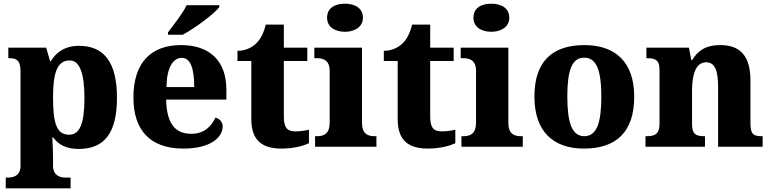

<svg xmlns="http://www.w3.org/2000/svg" viewBox="-20 -794 4172 1039"><path d="M11 225H362V167H333C310 167 267 159 267 103V60C267 23 265 -16 263 -50H268C297 -11 338 12 406 12C543 12 613 -72 613 -265C613 -459 541 -546 408 -546C331 -546 284 -511 255 -463H251L230 -536H25V-479H32C67 -479 91 -470 91 -407V105C91 160 47 167 24 167H11ZM354 -65C286 -65 267 -128 267 -265C267 -392 286 -467 357 -467C413 -467 437 -393 437 -263C437 -128 413 -65 354 -65Z M889 -619V-606H969C1036 -642 1142 -721 1167 -756V-766H990C969 -721 918 -657 889 -619ZM972 10C1125 10 1185 -54 1185 -110C1185 -134 1168 -151 1146 -158C1123 -108 1083 -70 1015 -70C927 -70 882 -126 879 -255H1205V-309C1205 -467 1112 -550 960 -550C795 -550 702 -453 702 -266C702 -91 791 10 972 10ZM1031 -323H881C882 -426 915 -481 964 -481C1011 -481 1031 -423 1031 -323Z M1503 10C1577 10 1629 -8 1652 -19V-92C1631 -87 1604 -83 1578 -83C1530 -83 1516 -108 1516 -165V-464H1643V-536H1516V-661H1418C1408 -618 1391 -585 1372 -565C1352 -543 1316 -519 1265 -519V-464H1340V-149C1340 -32 1401 10 1503 10Z M1847 -622C1899 -622 1944 -648 1944 -698C1944 -751 1899 -774 1847 -774C1792 -774 1750 -751 1750 -698C1750 -648 1792 -622 1847 -622ZM1685 0H2017V-57H2006C1967 -57 1939 -73 1939 -128V-536H1681V-479H1697C1735 -479 1764 -463 1764 -412V-130C1764 -73 1736 -57 1697 -57H1685Z M2295 10C2369 10 2421 -8 2444 -19V-92C2423 -87 2396 -83 2370 -83C2322 -83 2308 -108 2308 -165V-464H2435V-536H2308V-661H2210C2200 -618 2183 -585 2164 -565C2144 -543 2108 -519 2057 -519V-464H2132V-149C2132 -32 2193 10 2295 10Z M2639 -622C2691 -622 2736 -648 2736 -698C2736 -751 2691 -774 2639 -774C2584 -774 2542 -751 2542 -698C2542 -648 2584 -622 2639 -622ZM2477 0H2809V-57H2798C2759 -57 2731 -73 2731 -128V-536H2473V-479H2489C2527 -479 2556 -463 2556 -412V-130C2556 -73 2528 -57 2489 -57H2477Z M3140 10C3318 10 3412 -83 3412 -271C3412 -458 3310 -550 3143 -550C2965 -550 2872 -458 2872 -271C2872 -83 2973 10 3140 10ZM3142 -57C3075 -57 3050 -131 3050 -271C3050 -411 3074 -482 3141 -482C3209 -482 3234 -411 3234 -271C3234 -131 3210 -57 3142 -57Z M3473 0H3795V-57H3791C3747 -57 3725 -67 3725 -122V-305C3725 -385 3743 -457 3801 -457C3851 -457 3866 -408 3866 -322V0H4107V-57H4103C4058 -57 4041 -66 4041 -128V-358C4041 -493 3984 -550 3878 -550C3794 -550 3754 -516 3726 -469H3721L3708 -536H3478V-479H3482C3526 -479 3549 -470 3549 -415V-125C3549 -66 3522 -57 3477 -57H3473Z"/></svg>

Font: Noto Serif Myanmar ExtraBold
Style: Regular
Weight: 800
Designer: Ben Mitchell and the Monotype Design Team
Foundry: Monotype Imaging Inc.
Version: Version 2.106